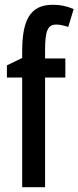

<svg xmlns="http://www.w3.org/2000/svg" viewBox="-20 -785 329 805"><path d="M254 -460V-540H169V-574C169 -656 180 -682 216 -682C231 -682 248 -678 266 -672L289 -747C257 -760 233 -765 201 -765C104 -765 73 -697 73 -569V-542L9 -511V-460H73V0H169V-460Z"/></svg>

Font: Noto Sans Khmer ExtraCondensed Medium
Style: Regular
Weight: 500
Width: 2
Designer: Danh Hong and the Monotype Design Team
Foundry: Monotype Imaging Inc.
Version: Version 2.004